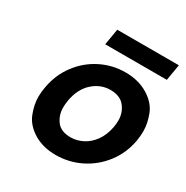

<svg xmlns="http://www.w3.org/2000/svg" viewBox="-170 -881 998 1031"><g transform="rotate(30 329.0 -365.0)"><path d="M646 -739 629 -639H247L264 -739ZM313 9Q233 9 175.5 -26.5Q118 -62 97.5 -115Q77 -168 77 -216Q77 -245 83 -277Q98 -362 147 -427Q196 -492 267 -527.5Q338 -563 418 -563Q498 -563 557 -527.5Q616 -492 637 -439Q658 -386 658 -337Q658 -308 653 -277Q638 -192 588 -127Q538 -62 466 -26.5Q394 9 313 9ZM335 -113Q373 -113 409.5 -131.5Q446 -150 472.5 -187Q499 -224 509 -277Q513 -300 513 -320Q513 -368 484 -404.5Q455 -441 395 -441Q335 -441 287 -398.5Q239 -356 225 -277Q221 -253 221 -232Q221 -185 248 -149Q275 -113 335 -113Z"/></g></svg>

Font: Fz Poppins SemBd
Style: Italic
Weight: 600
Italic angle: -10°
Designer: Ninad Kale (Devanagari), Jonny Pinhorn (Latin)
Foundry: Indian Type Foundry
Version: Vit hóa bi Vntype.Com & FontZin.Com